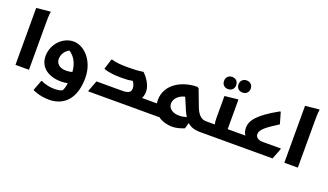

<svg xmlns="http://www.w3.org/2000/svg" viewBox="-90 -1440 4018 2352"><g transform="rotate(20 1919.5 -264.5)"><path d="M79 -742V0H255V-604C255 -644 255 -716 263 -752L260 -760Z M653 -513C511 -513 388 -383 388 -229C388 -81 508 1 673 1C699 1 729 -2 758 -8C752 39 742 72 728 96C698 110 665 114 622 114C579 114 510 104 455 76H444L392 213C392 213 478 261 608 261C812 261 938 120 938 -141C938 -365 791 -513 653 -513ZM552 -249C552 -305 582 -360 640 -391C720 -340 758 -252 764 -156C737 -148 707 -145 683 -145C592 -145 552 -198 552 -249Z M1674 -149C1689 -177 1695 -207 1695 -239C1695 -323 1632 -409 1583 -455H1571C1531 -446 1466 -443 1402 -443H1370C1304 -443 1229 -447 1172 -465H1162L1119 -328C1185 -301 1273 -296 1333 -296H1372C1415 -296 1449 -298 1497 -307C1514 -283 1528 -253 1528 -221C1528 -171 1498 -149 1414 -149H1081L1028 -11V0H1772L1792 -20V-149Z M2368 -279 2285 -498 2266 -509C2071 -509 1865 -402 1865 -192C1865 -177 1866 -163 1868 -149H1792L1772 -129V0H1956C2012 41 2083 56 2139 56C2187 56 2242 43 2296 20L2318 -56C2359 -18 2411 0 2488 0L2508 -20V-149C2446 -149 2401 -194 2368 -279ZM2031 -207C2031 -267 2083 -326 2166 -345L2233 -187C2245 -160 2258 -137 2270 -116C2241 -107 2206 -101 2170 -101C2099 -101 2031 -137 2031 -207Z M2807 -632C2852 -632 2887 -661 2887 -711C2887 -761 2852 -790 2807 -790C2763 -790 2728 -761 2728 -711C2728 -661 2763 -632 2807 -632ZM2626 -611C2670 -611 2705 -640 2705 -690C2705 -741 2670 -770 2626 -770C2582 -770 2547 -741 2547 -690C2547 -640 2582 -611 2626 -611ZM2791 -149V-535H2780L2615 -517V-233C2615 -198 2617 -170 2623 -149H2507L2487 -129V0H2900L2920 -20V-149Z M3246 -149C3186 -149 3153 -178 3153 -218C3153 -278 3226 -330 3372 -423L3329 -572H3318C3062 -430 2995 -337 2995 -241C2995 -205 3005 -174 3022 -149H2921L2901 -129V0H3430L3484 -138V-149Z M3584 -742V0H3760V-604C3760 -644 3760 -716 3768 -752L3765 -760Z"/></g></svg>

Font: Kufam Arabic Latin Roman Bold
Style: Regular
Weight: 700
Designer: Wael Morcos & Artur Schmal
Version: Version 1.200;PS 001.200;hotconv 1.0.88;makeotf.lib2.5.64775